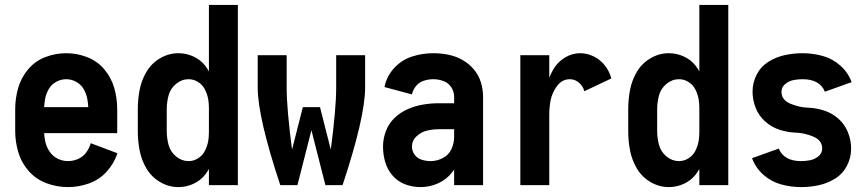

<svg xmlns="http://www.w3.org/2000/svg" viewBox="-20 -755 3540 783"><path d="M257 8Q213 8 170.5 -7.5Q128 -23 98 -56.5Q68 -90 55 -133Q42 -176 42 -220V-310Q42 -354 54 -396Q66 -438 94.5 -472Q123 -506 164.5 -522Q206 -538 250 -538Q294 -538 335.5 -522Q377 -506 405.5 -472Q434 -438 446 -396Q458 -354 458 -310V-212H160Q161 -194 165 -176Q170 -155 182.5 -136.5Q195 -118 215 -108Q235 -98 257 -98Q278 -98 298 -106.5Q318 -115 331 -132.5Q344 -150 350 -171L459 -130Q445 -88 415 -55Q385 -22 343 -7Q301 8 257 8ZM160 -318H340Q339 -335 336 -352Q332 -373 321 -392Q310 -411 290.5 -421.5Q271 -432 250 -432Q229 -432 209.5 -421.5Q190 -411 179 -392Q168 -373 164 -352Q161 -335 160 -318Z M708 8Q668 8 633 -12.5Q598 -33 577.5 -67.5Q557 -102 549.5 -141Q542 -180 542 -220V-310Q542 -350 549.5 -389Q557 -428 577.5 -462.5Q598 -497 633 -517.5Q668 -538 708 -538Q739 -538 768 -525Q797 -512 817 -487Q825 -476 832 -464V-735H950V0H832V-66Q825 -54 817 -43Q797 -18 768 -5Q739 8 708 8ZM749 -98Q770 -98 788 -109.5Q806 -121 815.5 -139.5Q825 -158 829 -179Q832 -197 832 -215V-315Q832 -333 829 -351Q825 -372 815.5 -390.5Q806 -409 788 -420.5Q770 -432 749 -432Q721 -432 698 -413Q675 -394 667.5 -366Q660 -338 660 -310V-220Q660 -192 667.5 -164Q675 -136 698 -117Q721 -98 749 -98Z M1123 0Q1031 -277 1031 -398V-530H1149V-398Q1149 -312 1171 -145L1215 -318H1285L1329 -145Q1351 -312 1351 -398V-530H1469V-398Q1469 -277 1377 0H1307L1250 -224L1193 0Z M1695 8Q1663 8 1633 -3Q1603 -14 1581.5 -38.5Q1560 -63 1551 -94Q1542 -125 1542 -157Q1542 -189 1553.5 -220Q1565 -251 1589 -274Q1613 -297 1643 -310Q1673 -323 1705 -328.5Q1737 -334 1770 -334H1832V-360Q1832 -381 1820.5 -399Q1809 -417 1788.5 -424.5Q1768 -432 1747 -432Q1728 -432 1709 -426Q1690 -420 1677 -404.5Q1664 -389 1660 -370L1548 -400Q1556 -443 1587 -477Q1618 -511 1660.5 -524.5Q1703 -538 1747 -538Q1778 -538 1808 -532Q1838 -526 1865 -511Q1892 -496 1912 -472.5Q1932 -449 1941 -419.5Q1950 -390 1950 -360V0H1832V-64L1826 -55Q1803 -24 1768 -8Q1733 8 1695 8ZM1736 -98Q1762 -98 1786 -110.5Q1810 -123 1821 -147Q1832 -171 1832 -196V-228H1770Q1746 -228 1722 -222.5Q1698 -217 1679 -199.5Q1660 -182 1660 -157Q1660 -139 1671 -124Q1682 -109 1700 -103.5Q1718 -98 1736 -98Z M2102 0V-530H2220V-438Q2227 -456 2237 -473Q2254 -502 2283.5 -520Q2313 -538 2346 -538Q2375 -538 2402 -524.5Q2429 -511 2447.5 -487Q2466 -463 2473 -435L2363 -383Q2358 -403 2341.5 -417.5Q2325 -432 2304 -432Q2272 -432 2251.5 -404Q2231 -376 2225 -344Q2220 -315 2220 -286V0Z M2708 8Q2668 8 2633 -12.5Q2598 -33 2577.5 -67.5Q2557 -102 2549.5 -141Q2542 -180 2542 -220V-310Q2542 -350 2549.5 -389Q2557 -428 2577.5 -462.5Q2598 -497 2633 -517.5Q2668 -538 2708 -538Q2739 -538 2768 -525Q2797 -512 2817 -487Q2825 -476 2832 -464V-735H2950V0H2832V-66Q2825 -54 2817 -43Q2797 -18 2768 -5Q2739 8 2708 8ZM2749 -98Q2770 -98 2788 -109.5Q2806 -121 2815.5 -139.5Q2825 -158 2829 -179Q2832 -197 2832 -215V-315Q2832 -333 2829 -351Q2825 -372 2815.5 -390.5Q2806 -409 2788 -420.5Q2770 -432 2749 -432Q2721 -432 2698 -413Q2675 -394 2667.5 -366Q2660 -338 2660 -310V-220Q2660 -192 2667.5 -164Q2675 -136 2698 -117Q2721 -98 2749 -98Z M3247 8Q3206 8 3165.5 -3Q3125 -14 3093 -42.5Q3061 -71 3047 -110L3156 -149Q3177 -98 3247 -98Q3265 -98 3283.5 -101.5Q3302 -105 3317.5 -117.5Q3333 -130 3333 -149Q3333 -183 3296.5 -198Q3260 -213 3226.5 -214Q3193 -215 3160 -225.5Q3127 -236 3101 -259Q3075 -282 3062 -314.5Q3049 -347 3049 -381Q3049 -418 3066 -451Q3083 -484 3114.5 -503.5Q3146 -523 3181.5 -530.5Q3217 -538 3253 -538Q3294 -538 3334.5 -527Q3375 -516 3407 -487.5Q3439 -459 3453 -420L3344 -381Q3323 -432 3253 -432Q3235 -432 3216.5 -428.5Q3198 -425 3182.5 -412.5Q3167 -400 3167 -381Q3167 -347 3203.5 -332Q3240 -317 3273.5 -316Q3307 -315 3340 -304.5Q3373 -294 3399 -271Q3425 -248 3438 -215.5Q3451 -183 3451 -149Q3451 -112 3434 -79Q3417 -46 3385.5 -26.5Q3354 -7 3318.5 0.5Q3283 8 3247 8Z"/></svg>

Font: Iosevka SS01
Style: Bold
Weight: 700
Monospace: yes
Designer: Belleve Invis
Foundry: Belleve Invis
Version: 2.3.3; ttfautohint (v1.8.3)